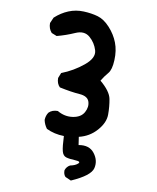

<svg xmlns="http://www.w3.org/2000/svg" viewBox="-49 -556 598 729"><g transform="rotate(5 250.0 -191.5)"><path d="M248 130.9 226.6 119.1Q218.8 109.4 220.7 93.8Q226.6 80.1 240.2 74.2Q259.8 72.3 270.5 64Q281.2 55.7 258.3 52.7Q235.4 49.8 223.1 44.9Q210.9 40 208 22.9Q205.1 5.9 207 -35.2Q169.9 -39.1 140.6 -56.6Q130.9 -72.3 128.9 -89.8Q130.9 -106.4 140.6 -118.2Q154.3 -129.9 175.8 -127.9Q203.1 -108.4 234.4 -110.4Q265.6 -112.3 279.3 -132.8Q293 -153.3 288.1 -173.8Q283.2 -194.3 252 -199.2Q220.7 -204.1 175.8 -217.8Q164.1 -231.4 166 -252.9L175.8 -272.5Q222.7 -286.1 262.7 -313.5Q302.7 -340.8 296.9 -369.6Q291 -398.4 270.5 -419.4Q250 -440.4 215.8 -428.7Q181.6 -417 146.5 -411.1L127 -420.9Q115.2 -436.5 117.2 -458L128.9 -479.5Q154.3 -499 182.6 -507.8Q210.9 -516.6 241.2 -512.7Q271.5 -508.8 295.4 -499.5Q319.3 -490.2 339.8 -463.4Q360.4 -436.5 369.1 -406.2Q377.9 -376 373 -338.9Q368.2 -301.8 354.5 -288.6Q340.8 -275.4 327.1 -256.8Q364.3 -219.7 367.2 -190.4Q370.1 -161.1 367.2 -130.4Q364.3 -99.6 334.5 -71.3Q304.7 -43 263.7 -37.1L265.6 -5.9Q306.6 -9.8 324.7 18.6Q342.8 46.9 333 76.2Q323.2 105.5 248 130.9Z"/></g></svg>

Font: JasonHandwriting1
Style: Regular
Weight: 400
Version: Version 1.48.20